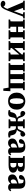

<svg xmlns="http://www.w3.org/2000/svg" viewBox="2458 -2998 776 5735"><g transform="rotate(90 2845.5 -131.0)"><path d="M342 -440V-483H530V-440L473 -430L291 41Q254 137 214 187Q174 237 104 237Q64 237 33.5 215Q3 193 1 162Q7 129 30.5 113Q54 97 83 97Q103 97 126 105.5Q149 114 169 144L176 154Q220 107 244 39V38L45 -432L-2 -440V-483H282V-440L215 -428L313 -158L408 -428Z M882 -437V-483H1150V-437L1097 -426Q1096 -389 1096 -347Q1096 -305 1096 -273V-210Q1096 -178 1096 -136.5Q1096 -95 1097 -58L1150 -47V0H882V-47L935 -58Q935 -94 935.5 -139Q936 -184 936 -230H777Q777 -184 777.5 -139Q778 -94 778 -58L831 -47V0H563V-47L616 -58Q617 -95 617 -136.5Q617 -178 617 -210V-273Q617 -305 617 -347Q617 -389 616 -426L563 -437V-483H831V-437L778 -426Q778 -392 777.5 -353.5Q777 -315 777 -283H936Q936 -315 935.5 -353.5Q935 -392 935 -426Z M1546 -437V-483H1805V-437L1752 -426Q1751 -389 1751 -347Q1751 -305 1751 -273V-210Q1751 -178 1751 -136.5Q1751 -95 1752 -58L1805 -47V0H1546V-47L1607 -62V-320L1415 -97V-61L1476 -47V0H1208V-47L1261 -58Q1262 -95 1262 -136.5Q1262 -178 1262 -210V-273Q1262 -305 1262 -347Q1262 -389 1261 -426L1208 -437V-483H1476V-437L1415 -423V-174L1607 -396V-422Z M2419 -437V-483H2671V-437L2617 -426Q2616 -389 2616 -347Q2616 -305 2616 -273V-210Q2616 -177 2616 -133.5Q2616 -90 2617 -53H2703L2691 157H2623L2596 0H1864V-47L1917 -58Q1918 -95 1918 -136.5Q1918 -178 1918 -210V-273Q1918 -305 1918 -347Q1918 -389 1917 -426L1864 -437V-483H2115V-437L2072 -427Q2071 -390 2071 -347.5Q2071 -305 2071 -273V-210Q2071 -177 2071 -133.5Q2071 -90 2072 -53H2192Q2193 -90 2193 -133.5Q2193 -177 2193 -210V-273Q2193 -305 2193 -347.5Q2193 -390 2192 -427L2149 -437V-483H2386V-437L2342 -427Q2341 -390 2341 -347.5Q2341 -305 2341 -273V-210Q2341 -177 2341 -133.5Q2341 -90 2342 -53H2463Q2464 -90 2464 -133.5Q2464 -177 2464 -210V-273Q2464 -305 2464 -347.5Q2464 -390 2463 -427Z M2999 15Q2921 15 2864 -17.5Q2807 -50 2776 -108.5Q2745 -167 2745 -244Q2745 -321 2778.5 -378Q2812 -435 2870 -467Q2928 -499 2999 -499Q3070 -499 3127.5 -468Q3185 -437 3219 -379.5Q3253 -322 3253 -244Q3253 -166 3222 -108Q3191 -50 3134 -17.5Q3077 15 2999 15ZM2999 -37Q3041 -37 3062 -86Q3083 -135 3083 -241Q3083 -348 3062 -397Q3041 -446 2999 -446Q2956 -446 2935 -397Q2914 -348 2914 -241Q2914 -135 2935 -86Q2956 -37 2999 -37Z M4084 0Q4066 4 4043.5 8Q4021 12 3995 12Q3948 12 3917.5 -5.5Q3887 -23 3878 -72L3858 -165Q3851 -194 3833 -206.5Q3815 -219 3778 -219H3750Q3750 -180 3750 -137.5Q3750 -95 3751 -59L3810 -47V0H3542V-47L3601 -59Q3602 -95 3602 -137.5Q3602 -180 3602 -219H3574Q3537 -219 3519 -206.5Q3501 -194 3495 -165L3475 -72Q3465 -23 3434.5 -5.5Q3404 12 3357 12Q3332 12 3309 8Q3286 4 3268 0V-46L3323 -55L3341 -127Q3354 -180 3390.5 -209.5Q3427 -239 3502 -250Q3481 -262 3466.5 -281.5Q3452 -301 3439 -334Q3436 -341 3433.5 -347.5Q3431 -354 3428 -361Q3415 -357 3402 -355Q3389 -353 3374 -353Q3340 -353 3316.5 -372Q3293 -391 3293 -425Q3293 -452 3309.5 -472Q3326 -492 3360 -499Q3408 -488 3436 -458Q3464 -428 3487 -357Q3499 -321 3509.5 -303Q3520 -285 3534 -278.5Q3548 -272 3568 -272H3602Q3602 -307 3602 -348Q3602 -389 3601 -425L3542 -437V-483H3810V-437L3751 -425Q3750 -388 3750 -346Q3750 -304 3750 -272H3784Q3805 -272 3818.5 -278.5Q3832 -285 3843 -303Q3854 -321 3866 -357Q3882 -404 3898.5 -432.5Q3915 -461 3937.5 -476.5Q3960 -492 3992 -499Q4027 -492 4043.5 -472Q4060 -452 4060 -425Q4059 -391 4036 -372Q4013 -353 3979 -353Q3964 -353 3951 -355Q3938 -357 3925 -360Q3918 -346 3914 -334Q3901 -301 3886.5 -281.5Q3872 -262 3850 -250Q3925 -239 3962 -209.5Q3999 -180 4011 -127L4029 -55L4084 -46Z M4500 14Q4413 14 4390 -58Q4358 -24 4328.5 -4.5Q4299 15 4247 15Q4189 15 4152.5 -18Q4116 -51 4116 -113Q4116 -149 4132 -178Q4148 -207 4190 -232Q4232 -257 4309 -279Q4324 -284 4344 -289Q4364 -294 4385 -299V-332Q4385 -399 4368.5 -423Q4352 -447 4304 -447Q4297 -447 4291 -447Q4285 -447 4277 -446L4272 -402Q4271 -353 4249.5 -331Q4228 -309 4199 -309Q4144 -309 4132 -359Q4136 -421 4195 -460Q4254 -499 4362 -499Q4458 -499 4499.5 -455Q4541 -411 4541 -310V-86Q4541 -57 4563 -57Q4571 -57 4578 -61.5Q4585 -66 4593 -79L4620 -61Q4602 -21 4573.5 -3.5Q4545 14 4500 14ZM4264 -139Q4264 -102 4281.5 -84Q4299 -66 4324 -66Q4335 -66 4347 -71Q4359 -76 4385 -94V-256Q4372 -252 4359.5 -247.5Q4347 -243 4338 -239Q4304 -225 4284 -199.5Q4264 -174 4264 -139Z M4640 -437V-483H4939Q5034 -483 5073 -451Q5112 -419 5112 -370Q5112 -333 5088.5 -302Q5065 -271 4998 -259Q5072 -250 5104 -217Q5136 -184 5136 -134Q5136 -101 5116.5 -70Q5097 -39 5048 -19.5Q4999 0 4910 0H4640V-47L4693 -58Q4694 -95 4694 -136.5Q4694 -178 4694 -210V-273Q4694 -305 4694 -347Q4694 -389 4693 -426ZM4847 -210Q4847 -177 4847 -133.5Q4847 -90 4848 -53H4888Q4934 -53 4958.5 -74.5Q4983 -96 4983 -137Q4983 -232 4887 -232H4847ZM4889 -431H4849Q4848 -398 4847.5 -357.5Q4847 -317 4847 -279H4883Q4925 -279 4945.5 -300.5Q4966 -322 4966 -361Q4966 -431 4889 -431Z M5573 14Q5486 14 5463 -58Q5431 -24 5401.5 -4.5Q5372 15 5320 15Q5262 15 5225.5 -18Q5189 -51 5189 -113Q5189 -149 5205 -178Q5221 -207 5263 -232Q5305 -257 5382 -279Q5397 -284 5417 -289Q5437 -294 5458 -299V-332Q5458 -399 5441.5 -423Q5425 -447 5377 -447Q5370 -447 5364 -447Q5358 -447 5350 -446L5345 -402Q5344 -353 5322.5 -331Q5301 -309 5272 -309Q5217 -309 5205 -359Q5209 -421 5268 -460Q5327 -499 5435 -499Q5531 -499 5572.5 -455Q5614 -411 5614 -310V-86Q5614 -57 5636 -57Q5644 -57 5651 -61.5Q5658 -66 5666 -79L5693 -61Q5675 -21 5646.5 -3.5Q5618 14 5573 14ZM5337 -139Q5337 -102 5354.5 -84Q5372 -66 5397 -66Q5408 -66 5420 -71Q5432 -76 5458 -94V-256Q5445 -252 5432.5 -247.5Q5420 -243 5411 -239Q5377 -225 5357 -199.5Q5337 -174 5337 -139Z"/></g></svg>

Font: Source Serif Pro
Style: Bold
Weight: 700
Designer: Frank Grießhammer
Foundry: Adobe Systems Incorporated
Version: Version 3.001;hotconv 1.0.111;makeotfexe 2.5.65597